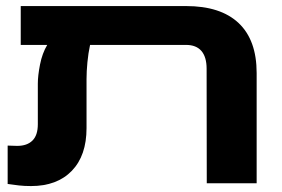

<svg xmlns="http://www.w3.org/2000/svg" viewBox="-20 -608 935 637"><path d="M597.2 -587.9Q711.9 -587.9 771.7 -531.5Q831.5 -475.1 831.5 -365.7V0H666L665.5 -379.9Q665.5 -418.9 648.2 -439Q630.9 -459 597.2 -459H278.8Q272.9 -431.6 270 -401.4Q267.1 -371.1 267.1 -345.7V-183.1Q267.1 -91.8 218.3 -41.3Q169.4 9.3 83 9.3Q61 9.3 43.2 7.3Q25.4 5.4 5.4 2.4V-125Q12.7 -125 20.8 -124.5Q28.8 -124 37.1 -124Q69.8 -124 87.6 -141.6Q105.5 -159.2 105.5 -195.8V-330.6Q105.5 -356.9 112.8 -394Q120.1 -431.2 136.7 -459H48.8V-587.9Z"/></svg>

Font: Heebo ExtraBold
Style: Regular
Weight: 800
Designer: Oded Ezer
Foundry: Ezer Type House
Version: Version 3.100